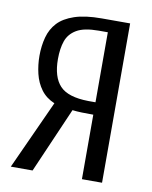

<svg xmlns="http://www.w3.org/2000/svg" viewBox="-70 -632 544 686"><g transform="rotate(10 201.5 -289.0)"><path d="M16 0 130 -250Q99 -263 81 -287.5Q63 -312 55.5 -343.5Q48 -375 48 -408Q48 -444 56.5 -475.5Q65 -507 86 -529.5Q107 -552 145.5 -565Q184 -578 244 -578H347V0H274V-234Q251 -234 232.5 -234.5Q214 -235 198 -237L95 0ZM248 -279Q249 -279 258 -279Q267 -279 274 -279V-533Q264 -533 253 -533Q242 -533 241 -533Q188 -533 161 -517Q134 -501 124.5 -473.5Q115 -446 115 -408Q115 -343 144.5 -311.5Q174 -280 248 -279Z"/></g></svg>

Font: Oswald Light
Style: Regular
Weight: 300
Designer: Vernon Adams
Foundry: Vernon Adams
Version: Version 4.103;gftools[0.9.33.dev8+g029e19f]